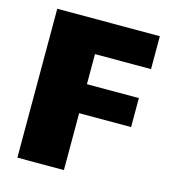

<svg xmlns="http://www.w3.org/2000/svg" viewBox="-104 -773 764 857"><g transform="rotate(15 278.0 -344.0)"><path d="M55 0V-688H529V-536H270V-397H510V-263H270V0Z"/></g></svg>

Font: Paytone One
Style: Regular
Weight: 400
Designer: Vernon Adams
Foundry: Vernon Adams
Version: Version 1.002; ttfautohint (v1.8.4.7-5d5b);gftools[0.9.23]